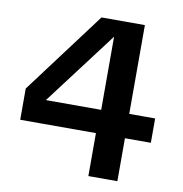

<svg xmlns="http://www.w3.org/2000/svg" viewBox="-79 -780 813 854"><g transform="rotate(10 327.0 -352.5)"><path d="M376 0V-237L381 -268V-629H380L132 -301V-300H419L459 -304H624V-194H34V-335L311 -705H507V0Z"/></g></svg>

Font: TikTok Sans 24pt SemiBold
Style: Regular
Weight: 600
Version: Version 4.000